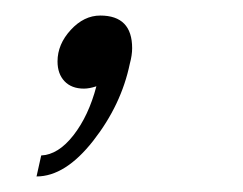

<svg xmlns="http://www.w3.org/2000/svg" viewBox="-20 -107 312 247"><path d="M27 120 33 93Q55 92 74.5 67Q94 42 104 4Q95 7 88 7Q72 7 63 -2.5Q54 -12 54 -28Q54 -50 71 -68.5Q88 -87 109 -87Q150 -87 150 -45Q150 -36 147 -25Q136 28 100 74Q64 120 27 120Z"/></svg>

Font: HK Venetian
Style: Italic
Weight: 400
Italic angle: -12°
Version: Version 1.000;PS 001.000;hotconv 1.0.88;makeotf.lib2.5.64775